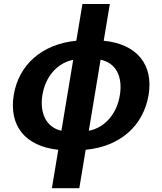

<svg xmlns="http://www.w3.org/2000/svg" viewBox="-20 -759 831 983"><path d="M245.7 204.5H386L418.7 7.8C596.9 -9.2 714.1 -115.8 740.8 -272.7C766 -426.5 683.2 -533.4 511 -550.4L542.3 -738.6H402L370.7 -550.4C194.2 -533.4 75.6 -426.8 50.4 -272.7C25.2 -116.8 106.9 -10.3 278.4 7.8ZM197.1 -272.7C212.4 -366.1 272 -436.1 354.8 -452.8L294.4 -89.8C217.7 -106.5 182.2 -178.3 197.1 -272.7ZM434.7 -89.5 495 -453.1C573.2 -437.5 609 -367.2 593.8 -272.7C578.8 -177.6 518.1 -105.5 434.7 -89.5Z"/></svg>

Font: Magic Ui Pro
Style: Bold Italic
Weight: 700
Italic angle: -9.39999°
Designer: Stefan Endress, Andreas Faust
Version: Version 1.000;FEAKit 1.0